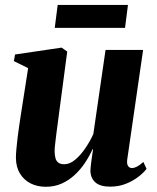

<svg xmlns="http://www.w3.org/2000/svg" viewBox="-20 -722 616 754"><path d="M160 11.5Q126 11.5 99.8 -2Q73.5 -15.5 58.2 -40.8Q43 -66 42.5 -101.5Q42.5 -117.5 44.5 -138.2Q46.5 -159 49.2 -182.5Q52 -206 55.5 -229Q59 -252 62 -272L90.5 -454.5L34.5 -482L39 -508L222 -535L244 -519.5L213 -285.5Q210.5 -264.5 207.2 -241.2Q204 -218 201.2 -195.8Q198.5 -173.5 196.5 -156.2Q194.5 -139 194.5 -130Q194.5 -112 198 -100.2Q201.5 -88.5 209.8 -82.8Q218 -77 232.5 -77Q254 -77 275.2 -94.8Q296.5 -112.5 315 -139.8Q333.5 -167 346.5 -195.5L394.5 -526H542L479.5 -94.5Q477.5 -77.5 483.2 -69.8Q489 -62 498 -62Q507 -62 518.2 -67.8Q529.5 -73.5 543 -86L555.5 -59Q544.5 -44 523.5 -27.8Q502.5 -11.5 474.2 -0.2Q446 11 413 11Q374 11 355.2 -5.2Q336.5 -21.5 335 -49Q335 -53.5 335.8 -63Q336.5 -72.5 338.2 -85Q340 -97.5 341.8 -110.8Q343.5 -124 345.5 -135.5L343.5 -136Q331 -108.5 313.5 -82.2Q296 -56 273 -34.8Q250 -13.5 222 -1Q194 11.5 160 11.5ZM206.5 -702.5H482.5L471 -612.5H195Z"/></svg>

Font: Merriweather 96pt ExtraBold
Style: Italic
Weight: 800
Italic angle: -7.8°
Version: Version 2.101